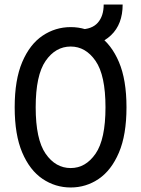

<svg xmlns="http://www.w3.org/2000/svg" viewBox="-20 -820 625 850"><path d="M45 -345Q45 -467 78.5 -545.5Q112 -624 168.5 -662Q225 -700 293 -700Q361 -700 417 -662Q473 -624 506.5 -545.5Q540 -467 540 -345Q540 -223 506.5 -144.5Q473 -66 417 -28Q361 10 293 10Q225 10 168.5 -28Q112 -66 78.5 -144.5Q45 -223 45 -345ZM138 -345Q138 -203 182 -139.5Q226 -76 293 -76Q359 -76 403 -139.5Q447 -203 447 -345Q447 -487 403 -550.5Q359 -614 293 -614Q226 -614 182 -550.5Q138 -487 138 -345ZM334 -615V-690Q387 -690 413 -719.5Q439 -749 439 -800H523Q523 -713 471.5 -664Q420 -615 334 -615Z"/></svg>

Font: Radio Canada Condensed
Style: Regular
Weight: 400
Width: 3
Designer: Charles Daoud, Etienne Aubert Bonn, Alexandre Saumier Demers, Jacques Le Bailly
Foundry: Radio-Canada
Version: Version 2.104; ttfautohint (v1.8.4.7-5d5b);gftools[0.9.28.de